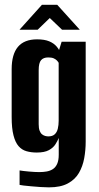

<svg xmlns="http://www.w3.org/2000/svg" viewBox="-20 -671 416 810"><path d="M186.4 119.4Q172 119.4 151.9 118.1Q131.9 116.7 112.5 115Q93.2 113.4 79.4 111.7Q65.6 110 62.6 109V48Q76.3 50.4 102.1 52.7Q127.9 55 145.9 55Q162 55 176.6 52.5Q191.1 50 202.8 42.6Q214.5 35.1 221.1 20.4Q227.8 5.6 227.8 -18.2V-89Q222.9 -76.6 213.7 -62.1Q204.5 -47.6 186.2 -37.6Q167.9 -27.5 134.7 -27.5Q111.2 -27.5 91.7 -33.1Q72.2 -38.6 58.5 -54.3Q44.7 -69.9 37 -99.7Q29.2 -129.5 29.2 -177.2V-379.3Q29.2 -441.8 55.7 -473.4Q82.3 -505 136.5 -505Q167.6 -505 187.4 -496.8Q207.2 -488.6 219.2 -474.4Q231.3 -460.2 237.9 -441L222.7 -438.9L240 -495H341.5V-73.5Q341.5 -38 335.3 -3.7Q329.1 30.7 313 58.5Q296.9 86.3 266.3 102.8Q235.6 119.4 186.4 119.4ZM183.8 -95.6Q201.2 -95.6 210.7 -104.3Q220.3 -113 223.9 -128.3Q227.5 -143.5 227.5 -161.2V-406Q224.9 -410.8 220 -415.9Q215.1 -421 206.6 -424.9Q198 -428.7 183.5 -428.7Q163.1 -428.7 153.2 -417.1Q143.2 -405.5 143.2 -374.9V-147Q143.2 -130 147.1 -119.7Q151 -109.4 157.4 -104.3Q163.9 -99.2 170.9 -97.4Q177.9 -95.6 183.8 -95.6ZM62.3 -545.6 156.9 -650.8H221.4L316.6 -545.6H241.8L190 -595L138.9 -545.6Z"/></svg>

Font: Alumni Sans SC Thin
Style: Regular
Weight: 100
Designer: Robert E. Leuschke
Foundry: Robert E. Leuschke
Version: Version 1.018